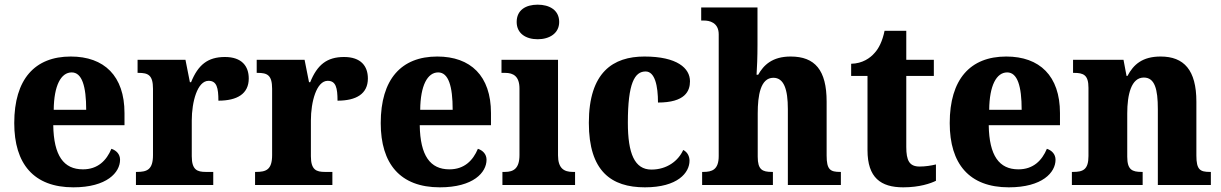

<svg xmlns="http://www.w3.org/2000/svg" viewBox="-20 -792 5227 822"><path d="M294 10C438 10 494 -54 494 -108C494 -132 478 -148 457 -155C436 -105 399 -67 335 -67C253 -67 210 -125 208 -256H513V-308C513 -467 426 -550 283 -550C129 -550 41 -453 41 -265C41 -91 124 10 294 10ZM349 -322H210C211 -426 241 -482 287 -482C331 -482 349 -423 349 -322Z M562 0H893V-56H861C825 -56 801 -64 801 -123V-276C801 -356 825 -446 873 -446C908 -446 915 -416 915 -361C995 -361 1045 -390 1045 -456C1045 -509 1015 -548 943 -548C869 -548 828 -514 798 -440H793L774 -536H569V-480H573C614 -480 635 -471 635 -412V-128C635 -65 609 -56 566 -56H562Z M1072 0H1403V-56H1371C1335 -56 1311 -64 1311 -123V-276C1311 -356 1335 -446 1383 -446C1418 -446 1425 -416 1425 -361C1505 -361 1555 -390 1555 -456C1555 -509 1525 -548 1453 -548C1379 -548 1338 -514 1308 -440H1303L1284 -536H1079V-480H1083C1124 -480 1145 -471 1145 -412V-128C1145 -65 1119 -56 1076 -56H1072Z M1863 10C2007 10 2063 -54 2063 -108C2063 -132 2047 -148 2026 -155C2005 -105 1968 -67 1904 -67C1822 -67 1779 -125 1777 -256H2082V-308C2082 -467 1995 -550 1852 -550C1698 -550 1610 -453 1610 -265C1610 -91 1693 10 1863 10ZM1918 -322H1779C1780 -426 1810 -482 1856 -482C1900 -482 1918 -423 1918 -322Z M2282 -624C2332 -624 2374 -649 2374 -698C2374 -749 2332 -772 2282 -772C2231 -772 2192 -749 2192 -698C2192 -649 2231 -624 2282 -624ZM2131 0H2442V-56H2432C2395 -56 2369 -71 2369 -127V-536H2127V-480H2143C2178 -480 2204 -465 2204 -413V-128C2204 -71 2179 -56 2142 -56H2131Z M2741 10C2882 10 2932 -53 2932 -104C2932 -123 2923 -141 2905 -150C2884 -103 2835 -66 2769 -66C2697 -66 2668 -134 2668 -267C2668 -436 2697 -486 2744 -486C2784 -486 2797 -424 2797 -353C2913 -353 2934 -402 2934 -444C2934 -500 2879 -550 2739 -550C2605 -550 2501 -483 2501 -266C2501 -59 2597 10 2741 10Z M2986 0H3289V-56H3285C3244 -56 3224 -65 3224 -121V-306C3224 -384 3236 -459 3291 -459C3336 -459 3353 -410 3353 -325V0H3580V-56H3577C3535 -56 3519 -65 3519 -126V-357C3519 -492 3469 -550 3365 -550C3286 -550 3249 -513 3226 -472H3219C3221 -499 3223 -550 3223 -599V-760H2982V-704H2995C3015 -704 3057 -697 3057 -645V-124C3057 -65 3028 -56 2991 -56H2986Z M3847 10C3917 10 3965 -7 3987 -18V-88C3967 -83 3942 -79 3917 -79C3873 -79 3860 -105 3860 -163V-467H3978V-536H3860V-660H3767C3758 -616 3742 -584 3724 -565C3706 -544 3673 -520 3624 -519V-467H3694V-149C3694 -31 3751 10 3847 10Z M4299 10C4443 10 4499 -54 4499 -108C4499 -132 4483 -148 4462 -155C4441 -105 4404 -67 4340 -67C4258 -67 4215 -125 4213 -256H4518V-308C4518 -467 4431 -550 4288 -550C4134 -550 4046 -453 4046 -265C4046 -91 4129 10 4299 10ZM4354 -322H4215C4216 -426 4246 -482 4292 -482C4336 -482 4354 -423 4354 -322Z M4569 0H4872V-56H4868C4827 -56 4806 -65 4806 -121V-306C4806 -387 4823 -460 4877 -460C4924 -460 4937 -410 4937 -325V0H5164V-56H5160C5118 -56 5102 -65 5102 -126V-357C5102 -492 5049 -550 4949 -550C4871 -550 4833 -516 4807 -467H4803L4790 -536H4574V-480H4578C4619 -480 4640 -471 4640 -416V-124C4640 -65 4616 -56 4574 -56H4569Z"/></svg>

Font: Noto Serif Devanagari SemiCondensed ExtraBold
Style: Regular
Weight: 800
Width: 4
Designer: Universal Thirst, Indian Type Foundry and the Monotype Design Team
Foundry: Monotype Imaging Inc.
Version: Version 2.004